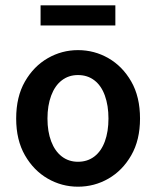

<svg xmlns="http://www.w3.org/2000/svg" viewBox="-20 -692 589 724"><path d="M274 12Q213 12 160 -18.5Q107 -49 74 -106.5Q41 -164 41 -245Q41 -327 74 -384.5Q107 -442 160 -472.5Q213 -503 274 -503Q336 -503 389 -472.5Q442 -442 475 -384.5Q508 -327 508 -245Q508 -164 475 -106.5Q442 -49 389 -18.5Q336 12 274 12ZM274 -82Q310 -82 336 -102Q362 -122 375.5 -159Q389 -196 389 -245Q389 -294 375.5 -331.5Q362 -369 336 -389Q310 -409 274 -409Q239 -409 213 -389Q187 -369 173 -331.5Q159 -294 159 -245Q159 -196 173 -159Q187 -122 213 -102Q239 -82 274 -82ZM133 -596V-672H415V-596Z"/></svg>

Font: Mada SemiBold
Style: Regular
Weight: 600
Designer: Khaled Hosny
Version: Version 1.5